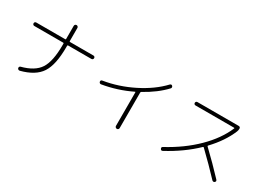

<svg xmlns="http://www.w3.org/2000/svg" viewBox="-32 -1504 3065 2268"><g transform="rotate(30 1500.0 -370.0)"><path d="M110 -523Q100 -523 93.5 -530Q87 -537 87 -547Q87 -557 93.5 -563.5Q100 -570 110 -570H505Q513 -570 513 -578V-757Q513 -768 520.5 -775Q528 -782 538 -782Q548 -782 555.5 -775Q563 -768 563 -757V-578Q563 -570 572 -570H890Q900 -570 906.5 -563.5Q913 -557 913 -547Q913 -537 906.5 -530Q900 -523 890 -523H572Q563 -523 563 -515V-495Q563 -255 489 -141.5Q415 -28 226 21Q216 23 207 18.5Q198 14 195 4Q192 -5 196.5 -14Q201 -23 210 -25Q382 -70 447.5 -171.5Q513 -273 513 -495V-515Q513 -523 505 -523Z M1137 -320Q1127 -319 1119.5 -324.5Q1112 -330 1110 -340Q1107 -363 1129 -366Q1333 -399 1526 -496Q1719 -593 1842 -724Q1859 -740 1874 -725Q1881 -718 1881.5 -708Q1882 -698 1875 -691Q1766 -574 1593 -479Q1587 -475 1587 -465V17Q1587 28 1580 35Q1573 42 1562 42Q1551 42 1543.5 34.5Q1536 27 1536 17V-441Q1536 -444 1533.5 -445.5Q1531 -447 1529 -445Q1342 -354 1137 -320Z M2163 -4Q2143 7 2132 -13Q2121 -34 2140 -44Q2366 -166 2526.5 -324Q2687 -482 2760 -654Q2764 -662 2755 -662H2229Q2219 -662 2212.5 -668.5Q2206 -675 2206 -685Q2206 -695 2212.5 -701.5Q2219 -708 2229 -708H2793Q2803 -708 2809.5 -701.5Q2816 -695 2816 -685Q2816 -661 2808 -642Q2741 -480 2595 -326Q2589 -320 2595 -314Q2744 -172 2879 -28Q2896 -9 2879 6Q2872 13 2862 12.5Q2852 12 2845 5Q2714 -135 2562 -281Q2556 -287 2550 -281Q2386 -123 2163 -4Z"/></g></svg>

Font: Rounded Mplus 1c Light
Style: Regular
Weight: 300
Version: Version 1.059.20150529